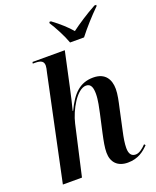

<svg xmlns="http://www.w3.org/2000/svg" viewBox="-172 -1053 946 1162"><g transform="rotate(-20 301.0 -471.5)"><path d="M366 -793H456C493 -841 544 -898 592 -945L593 -953H581C520 -920 457 -878 417 -848C389 -881 351 -916 301 -953H291L289 -945C313 -909 350 -839 366 -793ZM447 10C514 10 553 -22 583 -53L576 -61C553 -37 530 -20 508 -20C480 -20 467 -40 467 -76C467 -105 473 -141 482 -181L512 -320C520 -355 530 -400 530 -434C530 -495 502 -546 424 -546C338 -546 288 -495 242 -398H239C246 -424 264 -498 272 -538L320 -760H112L110 -750H124C163 -750 180 -740 180 -712C180 -703 177 -688 172 -668L31 0H154L227 -322C245 -401 307 -515 367 -515C401 -515 407 -482 407 -447C407 -408 395 -356 389 -328L363 -211C352 -160 345 -124 345 -91C345 -29 381 10 447 10Z"/></g></svg>

Font: Noto Serif Display SemiCondensed SemiBold
Style: Italic
Weight: 600
Width: 4
Italic angle: -12°
Designer: Monotype Design Team
Foundry: Monotype Imaging Inc.
Version: Version 2.009